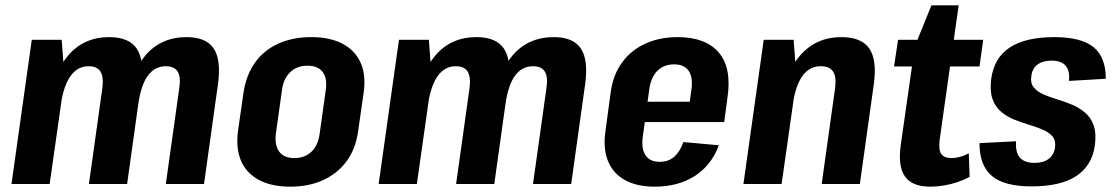

<svg xmlns="http://www.w3.org/2000/svg" viewBox="-20 -689 4172 719"><path d="M651 -357Q658 -400 645.5 -420.5Q633 -441 601 -441Q560 -441 534 -406Q508 -371 498 -300L440 -230L446 -279Q466 -413 524.5 -481.5Q583 -550 679 -550Q752 -550 780.5 -507Q809 -464 796 -372L744 0H601ZM99 -540H211L222 -394L166 0H23ZM363 -357Q369 -400 356.5 -420.5Q344 -441 312 -441Q271 -441 245 -405.5Q219 -370 208 -300L151 -230L157 -279Q177 -413 235.5 -481.5Q294 -550 389 -550Q463 -550 492 -507Q521 -464 508 -372L456 0H313Z M1067 10Q997 10 950 -15Q903 -40 883 -86Q863 -132 871 -197L892 -343Q902 -408 935 -454.5Q968 -501 1022 -525.5Q1076 -550 1146 -550Q1216 -550 1263 -525Q1310 -500 1330.5 -454Q1351 -408 1342 -343L1321 -197Q1312 -132 1278.5 -86Q1245 -40 1191 -15Q1137 10 1067 10ZM1082 -97Q1121 -97 1146 -120.5Q1171 -144 1177 -188L1200 -352Q1206 -397 1188 -420Q1170 -443 1131 -443Q1105 -443 1085.5 -432.5Q1066 -422 1053 -402Q1040 -382 1036 -352L1013 -188Q1008 -144 1026 -120.5Q1044 -97 1082 -97Z M2026 -357Q2033 -400 2020.5 -420.5Q2008 -441 1976 -441Q1935 -441 1909 -406Q1883 -371 1873 -300L1815 -230L1821 -279Q1841 -413 1899.5 -481.5Q1958 -550 2054 -550Q2127 -550 2155.5 -507Q2184 -464 2171 -372L2119 0H1976ZM1474 -540H1586L1597 -394L1541 0H1398ZM1738 -357Q1744 -400 1731.5 -420.5Q1719 -441 1687 -441Q1646 -441 1620 -405.5Q1594 -370 1583 -300L1526 -230L1532 -279Q1552 -413 1610.5 -481.5Q1669 -550 1764 -550Q1838 -550 1867 -507Q1896 -464 1883 -372L1831 0H1688Z M2431 10Q2365 10 2320.5 -14.5Q2276 -39 2257 -85.5Q2238 -132 2247 -196L2267 -344Q2276 -409 2309.5 -455Q2343 -501 2396.5 -525.5Q2450 -550 2518 -550Q2622 -550 2671.5 -492.5Q2721 -435 2704 -322L2692 -232H2369L2380 -308H2589L2558 -273L2569 -352Q2576 -399 2559 -423.5Q2542 -448 2505 -448Q2467 -448 2443 -425Q2419 -402 2412 -359L2387 -176Q2381 -132 2397.5 -107.5Q2414 -83 2450 -83Q2484 -83 2505.5 -102.5Q2527 -122 2539 -157L2672 -145Q2644 -70 2582 -30Q2520 10 2431 10Z M3107 -357Q3113 -400 3100 -420.5Q3087 -441 3054 -441Q3012 -441 2986 -406Q2960 -371 2949 -300L2891 -230L2898 -279Q2917 -413 2976.5 -481.5Q3036 -550 3131 -550Q3206 -550 3235.5 -507Q3265 -464 3252 -372L3200 0H3057ZM2840 -540H2952L2963 -394L2907 0H2764Z M3464 10Q3396 10 3369 -28Q3342 -66 3353 -145L3406 -516L3468 -669H3570L3499 -167Q3494 -129 3504.5 -113Q3515 -97 3543 -97Q3559 -97 3575.5 -101.5Q3592 -106 3608 -115L3611 -27Q3592 -16 3567 -7.5Q3542 1 3515.5 5.5Q3489 10 3464 10ZM3343 -540H3662L3648 -440H3328Z M3843 9Q3741 9 3694.5 -30Q3648 -69 3648 -153L3785 -160Q3782 -118 3799.5 -98.5Q3817 -79 3854 -79Q3887 -79 3907 -94Q3927 -109 3931 -137Q3934 -163 3921.5 -178Q3909 -193 3886 -203Q3863 -213 3834.5 -221.5Q3806 -230 3778.5 -241Q3751 -252 3729 -270.5Q3707 -289 3696.5 -319Q3686 -349 3692 -395Q3703 -473 3762 -511.5Q3821 -550 3928 -550Q4029 -550 4075 -512.5Q4121 -475 4121 -394L3983 -386Q3987 -424 3970.5 -443Q3954 -462 3917 -462Q3885 -462 3865 -447Q3845 -432 3842 -403Q3838 -378 3851 -362Q3864 -346 3886.5 -336Q3909 -326 3937.5 -317.5Q3966 -309 3993.5 -297.5Q4021 -286 4043 -267.5Q4065 -249 4075.5 -219.5Q4086 -190 4080 -144Q4069 -68 4010 -29.5Q3951 9 3843 9Z"/></svg>

Font: Pathway Extreme Condensed
Style: Bold Italic
Weight: 700
Width: 3
Italic angle: -8°
Version: Version 1.001;gftools[0.9.26]